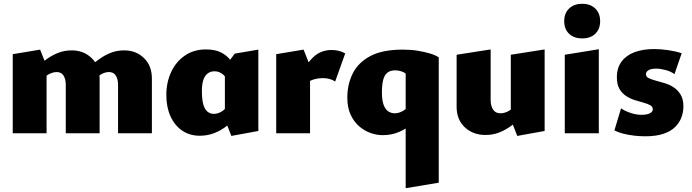

<svg xmlns="http://www.w3.org/2000/svg" viewBox="-20 -701 3641 1010"><path d="M601 0V-255Q601 -284 589.5 -303Q578 -322 553 -322Q536 -322 517.5 -313Q499 -304 486 -289L450 -349Q480 -375 508.5 -394.5Q537 -414 567.5 -425Q598 -436 633 -436Q696 -436 737.5 -395.5Q779 -355 779 -288V0ZM326 0V-255Q326 -284 314.5 -303Q303 -322 278 -322Q267 -322 254.5 -318Q242 -314 230.5 -307Q219 -300 209 -289L173 -349Q203 -375 232 -394.5Q261 -414 291.5 -425Q322 -436 358 -436Q420 -436 462 -395.5Q504 -355 504 -288V0ZM47 0V-416L191 -440L225 -354V0Z M1031 13Q977 13 937.5 -14.5Q898 -42 876.5 -90Q855 -138 855 -201Q855 -268 880.5 -322.5Q906 -377 953 -409Q1000 -441 1063 -441Q1111 -441 1142 -425.5Q1173 -410 1192 -385Q1211 -360 1222 -331L1175 -281Q1163 -304 1145.5 -315Q1128 -326 1109 -326Q1086 -326 1071 -313.5Q1056 -301 1049 -278.5Q1042 -256 1042 -223Q1042 -180 1049 -153.5Q1056 -127 1070.5 -114.5Q1085 -102 1105 -102Q1121 -102 1139 -110.5Q1157 -119 1173 -139L1218 -81Q1199 -59 1171 -37Q1143 -15 1107.5 -1Q1072 13 1031 13ZM1197 14 1163 -73V-350L1215 -419L1339 -440V-12Z M1433 0V-416L1577 -440L1611 -354V0ZM1571 -244 1549 -283Q1584 -356 1624.5 -397Q1665 -438 1724 -438Q1744 -438 1762.5 -433.5Q1781 -429 1796 -420L1743 -272Q1730 -281 1714 -285.5Q1698 -290 1680 -290Q1645 -290 1617.5 -278.5Q1590 -267 1571 -244Z M2099 -440Q2142 -440 2178 -434Q2214 -428 2242.5 -419.5Q2271 -411 2288 -399L2114 -314Q2106 -321 2090.5 -326Q2075 -331 2058 -331Q2033 -331 2017.5 -318.5Q2002 -306 1995.5 -280Q1989 -254 1989 -215Q1989 -172 1998.5 -148Q2008 -124 2023.5 -114.5Q2039 -105 2056 -105Q2079 -105 2100.5 -118Q2122 -131 2143 -156L2199 -100Q2180 -77 2150 -51Q2120 -25 2080.5 -7.5Q2041 10 1992 10Q1963 10 1930.5 -1Q1898 -12 1870 -36Q1842 -60 1824.5 -97.5Q1807 -135 1807 -188Q1807 -257 1835.5 -314.5Q1864 -372 1928 -406Q1992 -440 2099 -440ZM2288 -399V260L2114 289V-314Z M2534 9Q2468 9 2425 -31.5Q2382 -72 2382 -139V-413L2561 -441V-176Q2561 -145 2573.5 -125Q2586 -105 2613 -105Q2625 -105 2637.5 -109Q2650 -113 2661.5 -120.5Q2673 -128 2681 -138L2720 -78Q2690 -53 2660.5 -33Q2631 -13 2600.5 -2Q2570 9 2534 9ZM2701 14 2667 -73V-413L2845 -441V-12Z M2951 0V-413L3130 -442V0ZM3043 -499Q2999 -499 2973.5 -523.5Q2948 -548 2948 -590Q2948 -631 2973.5 -656Q2999 -681 3043 -681Q3086 -681 3111.5 -656Q3137 -631 3137 -590Q3137 -548 3111.5 -523.5Q3086 -499 3043 -499Z M3373 16Q3346 16 3315.5 12.5Q3285 9 3258 2Q3231 -5 3212 -15L3247 -131Q3269 -116 3298.5 -106.5Q3328 -97 3353 -97Q3383 -97 3398.5 -105Q3414 -113 3414 -126Q3414 -140 3400.5 -147.5Q3387 -155 3365 -161Q3343 -167 3319 -174.5Q3295 -182 3273.5 -196Q3252 -210 3238.5 -233.5Q3225 -257 3225 -295Q3225 -344 3249.5 -377Q3274 -410 3318 -426.5Q3362 -443 3421 -443Q3456 -443 3496 -437Q3536 -431 3566 -421L3528 -311Q3510 -325 3481.5 -332.5Q3453 -340 3433 -340Q3404 -340 3391 -331.5Q3378 -323 3378 -311Q3378 -297 3392.5 -290Q3407 -283 3429 -277Q3451 -271 3476.5 -263.5Q3502 -256 3524 -241.5Q3546 -227 3560.5 -203Q3575 -179 3575 -141Q3575 -112 3565 -84.5Q3555 -57 3532.5 -34Q3510 -11 3471 2.5Q3432 16 3373 16Z"/></svg>

Font: Ysabeau Infant Black
Style: Regular
Weight: 900
Designer: Christian Thalmann (Catharsis Fonts)
Version: Version 2.001;gftools[0.9.30]; featfreeze: ss01,ss02,lnum